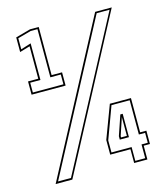

<svg xmlns="http://www.w3.org/2000/svg" viewBox="-106 -781 738 861"><g transform="rotate(-15 263.0 -350.0)"><path d="M45 -415V-476.5H92.5V-627L45 -613V-681L114 -700H154.5V-476.5H203V-415ZM53 -423H195V-468.5H146.5V-692H115L53 -675V-623.5L100.5 -638.5V-468.5H53ZM45.5 0 416.5 -700H493.5L123 0ZM59 -8.5H119L481.5 -692.5H421.5ZM410 0V-64H316V-132L373.5 -285H471.5V-126H500.5V-64H471.5V0ZM417.5 -8H463.5V-72H492.5V-118H463.5V-277H379L324 -128V-72H417.5ZM375 -118V-134L406.5 -226.5H417.5V-118ZM383 -126H410V-213.5L383 -132.5Z"/></g></svg>

Font: Tourney Expanded Thin
Style: Regular
Weight: 100
Width: 7
Designer: Tyler Finck
Foundry: Etcetera Type Co
Version: Version 1.010; ttfautohint (v1.8.3)